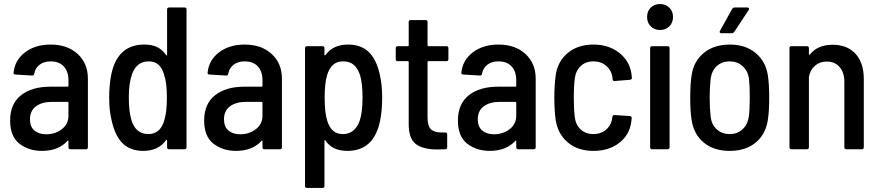

<svg xmlns="http://www.w3.org/2000/svg" viewBox="-20 -737 4342 948"><path d="M414 -349V-10Q414 0 404 0H328Q318 0 318 -10V-40Q318 -42 316.5 -42.5Q315 -43 313 -41Q268 8 187 8Q122 8 76 -27.5Q30 -63 30 -142Q30 -224 83.5 -266.5Q137 -309 229 -309H314Q318 -309 318 -313V-341Q318 -384 295 -409Q272 -434 230 -434Q197 -434 175.5 -417.5Q154 -401 149 -373Q148 -364 138 -364L56 -369Q52 -369 49 -371.5Q46 -374 47 -378Q53 -440 103.5 -478.5Q154 -517 230 -517Q313 -517 363.5 -470.5Q414 -424 414 -349ZM318 -166V-230Q318 -234 314 -234H236Q187 -234 157.5 -212Q128 -190 128 -148Q128 -111 150 -92.5Q172 -74 208 -74Q252 -74 285 -99Q318 -124 318 -166Z M815 -700H891Q901 -700 901 -690V-10Q901 0 891 0H815Q805 0 805 -10V-43Q805 -45 803 -46Q801 -47 800 -45Q762 8 687 8Q625 8 587 -28Q549 -64 532 -139Q519 -190 519 -253Q519 -317 529 -367Q559 -517 692 -517Q731 -517 757 -504Q783 -491 800 -465Q802 -463 803.5 -463Q805 -463 805 -466V-690Q805 -700 815 -700ZM804 -255Q804 -330 790 -369Q781 -401 762.5 -417.5Q744 -434 714 -434Q655 -434 632 -371Q616 -326 616 -255Q616 -187 629 -144Q650 -75 713 -75Q771 -75 791 -142Q804 -182 804 -255Z M1372 -349V-10Q1372 0 1362 0H1286Q1276 0 1276 -10V-40Q1276 -42 1274.5 -42.5Q1273 -43 1271 -41Q1226 8 1145 8Q1080 8 1034 -27.5Q988 -63 988 -142Q988 -224 1041.5 -266.5Q1095 -309 1187 -309H1272Q1276 -309 1276 -313V-341Q1276 -384 1253 -409Q1230 -434 1188 -434Q1155 -434 1133.5 -417.5Q1112 -401 1107 -373Q1106 -364 1096 -364L1014 -369Q1010 -369 1007 -371.5Q1004 -374 1005 -378Q1011 -440 1061.5 -478.5Q1112 -517 1188 -517Q1271 -517 1321.5 -470.5Q1372 -424 1372 -349ZM1276 -166V-230Q1276 -234 1272 -234H1194Q1145 -234 1115.5 -212Q1086 -190 1086 -148Q1086 -111 1108 -92.5Q1130 -74 1166 -74Q1210 -74 1243 -99Q1276 -124 1276 -166Z M1867 -256Q1867 -192 1857 -142Q1827 8 1695 8Q1621 8 1587 -43Q1586 -46 1584 -45.5Q1582 -45 1582 -42V181Q1582 191 1572 191H1496Q1486 191 1486 181V-499Q1486 -509 1496 -509H1572Q1582 -509 1582 -499V-467Q1582 -465 1583.5 -464Q1585 -463 1587 -465Q1624 -517 1699 -517Q1762 -517 1800 -481Q1838 -445 1855 -370Q1867 -318 1867 -256ZM1770 -254Q1770 -325 1758 -365Q1747 -399 1727 -416.5Q1707 -434 1674 -434Q1643 -434 1624 -416.5Q1605 -399 1595 -366Q1583 -326 1583 -254Q1583 -180 1596 -140Q1606 -108 1624.5 -91.5Q1643 -75 1673 -75Q1731 -75 1755 -138Q1770 -180 1770 -254Z M2184 -435H2095Q2091 -435 2091 -431V-157Q2091 -116 2107 -99.5Q2123 -83 2158 -83H2178Q2188 -83 2188 -73V-10Q2188 0 2178 0L2139 1Q2069 1 2033.5 -25.5Q1998 -52 1998 -124V-431Q1998 -435 1994 -435H1944Q1934 -435 1934 -445V-499Q1934 -509 1944 -509H1994Q1998 -509 1998 -513V-628Q1998 -638 2008 -638H2081Q2091 -638 2091 -628V-513Q2091 -509 2095 -509H2184Q2194 -509 2194 -499V-445Q2194 -435 2184 -435Z M2625 -349V-10Q2625 0 2615 0H2539Q2529 0 2529 -10V-40Q2529 -42 2527.5 -42.5Q2526 -43 2524 -41Q2479 8 2398 8Q2333 8 2287 -27.5Q2241 -63 2241 -142Q2241 -224 2294.5 -266.5Q2348 -309 2440 -309H2525Q2529 -309 2529 -313V-341Q2529 -384 2506 -409Q2483 -434 2441 -434Q2408 -434 2386.5 -417.5Q2365 -401 2360 -373Q2359 -364 2349 -364L2267 -369Q2263 -369 2260 -371.5Q2257 -374 2258 -378Q2264 -440 2314.5 -478.5Q2365 -517 2441 -517Q2524 -517 2574.5 -470.5Q2625 -424 2625 -349ZM2529 -166V-230Q2529 -234 2525 -234H2447Q2398 -234 2368.5 -212Q2339 -190 2339 -148Q2339 -111 2361 -92.5Q2383 -74 2419 -74Q2463 -74 2496 -99Q2529 -124 2529 -166Z M2724 -143Q2717 -188 2717 -256Q2717 -315 2724 -367Q2734 -435 2784 -476Q2834 -517 2910 -517Q2984 -517 3035 -478Q3086 -439 3097 -378L3100 -354V-352Q3100 -345 3091 -343L3015 -337H3013Q3005 -337 3005 -346L3003 -360Q2998 -391 2972.5 -412.5Q2947 -434 2910 -434Q2872 -434 2847.5 -411Q2823 -388 2818 -350Q2813 -308 2813 -255Q2813 -200 2818 -158Q2823 -120 2847.5 -97.5Q2872 -75 2910 -75Q2946 -75 2970.5 -95Q2995 -115 3001 -144Q3003 -152 3003 -156L3004 -160Q3004 -169 3015 -169L3090 -164Q3094 -164 3096.5 -161.5Q3099 -159 3099 -155Q3099 -150 3097 -136Q3089 -72 3038 -32Q2987 8 2910 8Q2834 8 2784.5 -33Q2735 -74 2724 -143Z M3175 -653Q3175 -682 3193 -699.5Q3211 -717 3239 -717Q3267 -717 3285 -699Q3303 -681 3303 -653Q3303 -625 3285 -607Q3267 -589 3239 -589Q3211 -589 3193 -607Q3175 -625 3175 -653ZM3200 -509H3276Q3286 -509 3286 -499V-10Q3286 0 3276 0H3200Q3190 0 3190 -10V-499Q3190 -509 3200 -509Z M3395 -143Q3388 -186 3388 -255Q3388 -324 3395 -366Q3405 -435 3455.5 -476Q3506 -517 3584 -517Q3660 -517 3710 -476Q3760 -435 3771 -367Q3778 -322 3778 -255Q3778 -188 3771 -143Q3760 -73 3710.5 -32.5Q3661 8 3583 8Q3505 8 3455.5 -32.5Q3406 -73 3395 -143ZM3677 -159Q3682 -193 3682 -255Q3682 -315 3678 -350Q3672 -388 3646 -411Q3620 -434 3583 -434Q3545 -434 3520 -411.5Q3495 -389 3489 -350Q3484 -307 3484 -255Q3484 -202 3489 -159Q3494 -121 3519.5 -98Q3545 -75 3583 -75Q3620 -75 3645.5 -98Q3671 -121 3677 -159ZM3607 -700H3670Q3676 -700 3678 -696.5Q3680 -693 3677 -688L3605 -579Q3600 -573 3593 -573H3542Q3536 -573 3534 -576.5Q3532 -580 3535 -585L3595 -693Q3600 -700 3607 -700Z M4245 -347V-10Q4245 0 4235 0H4159Q4149 0 4149 -10V-333Q4149 -379 4125.5 -406Q4102 -433 4062 -433Q4028 -433 4004.5 -413Q3981 -393 3974 -358V-354V-10Q3974 0 3964 0H3888Q3878 0 3878 -10V-499Q3878 -509 3888 -509H3964Q3974 -509 3974 -499V-470Q3974 -468 3975.5 -467Q3977 -466 3979 -468Q4017 -516 4091 -516Q4164 -516 4204.5 -471Q4245 -426 4245 -347Z"/></svg>

Font: Barlow Semi Condensed Medium
Style: Regular
Weight: 500
Width: 4
Designer: Jeremy Tribby
Foundry: Tribby Type
Version: Version 1.422; ttfautohint (v1.8)